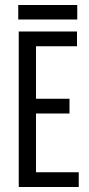

<svg xmlns="http://www.w3.org/2000/svg" viewBox="-20 -748 355 768"><path d="M55 -622H124V0H55ZM258 -353V-294H99V-353ZM288 -622V-563H99V-622ZM295 -59V0H99V-59ZM53 -670V-728H289V-670Z"/></svg>

Font: Teko Variable Light
Style: Regular
Weight: 300
Designer: Manushi Parikh, Jonny Pinhorn
Foundry: Indian Type Foundry
Version: Version 3.000